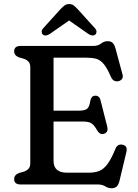

<svg xmlns="http://www.w3.org/2000/svg" viewBox="-20 -932 696 970"><path d="M51.5 -672.5Q51.5 -700 84.5 -700H452.5Q475 -700 490.5 -712Q506 -724 523.5 -724Q541 -724 549.8 -714.8Q558.5 -705.5 564 -685.5L599 -555.5Q603 -542 596.2 -533Q589.5 -524 577 -521.5Q566.5 -519.5 556.5 -524.5Q546.5 -529.5 539.5 -545.5Q521 -589 503.5 -609.2Q486 -629.5 466 -635Q446 -640.5 419.5 -640.5H250.5V-373H379.5Q411 -373 421.8 -384Q432.5 -395 436 -422Q441 -447.5 459.5 -448.5Q482 -450 488 -425L521.5 -293.5Q529 -263.5 505 -256Q485.5 -249.5 471 -273Q457 -298.5 443.2 -308.2Q429.5 -318 398 -318H250.5V-119.5Q250.5 -59.5 319 -59.5H427.5Q458.5 -59.5 481 -68.2Q503.5 -77 522.8 -102.8Q542 -128.5 563 -179.5Q573.5 -206 598.5 -201Q627 -195.5 618 -162L584 -19.5Q579 0.5 570 9.8Q561 19 543.5 19Q526.5 19 511.8 9.5Q497 0 475 0H84.5Q51.5 0 51.5 -27.5Q51.5 -48 76 -58L98 -64Q114 -69 123.5 -78.8Q133 -88.5 133 -108V-592Q133 -611.5 123.5 -621.2Q114 -631 98 -636L76 -642Q51.5 -652 51.5 -672.5ZM231.5 -760.5Q210 -746.5 196.5 -757.5Q191 -762 190.5 -771Q190 -780 198.5 -789.5L284 -884Q296 -896.5 305.5 -904Q315 -911.5 329.5 -911.5Q343.5 -911.5 353 -904Q362.5 -896.5 374 -884L459.5 -789.5Q468 -780 467.5 -771Q467 -762 461.5 -757.5Q448.5 -746.5 426.5 -760.5L329 -828.5Z"/></svg>

Font: Fraunces 9pt S100
Style: Regular
Weight: 400
Version: Version 1.000; ttfautohint (v1.8.3)